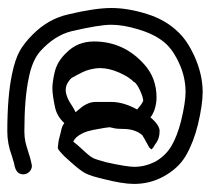

<svg xmlns="http://www.w3.org/2000/svg" viewBox="-45 -600 599 549"><g transform="rotate(90 254.5 -325.5)"><path d="M403.3 -191.4H401.4Q399.4 -191.4 397 -191.9Q394.5 -192.4 393.6 -192.4Q383.8 -192.4 356.4 -200.2Q339.8 -203.1 332 -210Q311.5 -187.5 283.2 -182.6Q250 -175.8 232.4 -175.8Q215.8 -175.8 189.5 -181.6Q156.2 -188.5 130.9 -215.8Q98.6 -247.1 98.6 -294.9Q98.6 -379.9 164.1 -438.5Q203.1 -473.6 258.8 -473.6Q276.4 -473.6 293.9 -467.8Q309.6 -461.9 315.4 -456.1Q337.9 -482.4 354.5 -482.4Q377 -482.4 392.6 -469.7Q398.4 -465.8 402.3 -463.9L407.2 -459L402.3 -453.1Q368.2 -434.6 366.2 -432.6Q348.6 -412.1 348.6 -377Q348.6 -363.3 347.2 -355Q345.7 -346.7 344.7 -343.8Q343.8 -340.8 343.8 -338.9Q343.8 -333 351.6 -292Q357.4 -261.7 373 -244.1Q378.9 -238.3 384.8 -235.4Q390.6 -243.2 409.2 -263.7Q427.7 -283.2 432.1 -292.5Q436.5 -301.8 444.3 -331.1Q457 -388.7 457 -410.2Q457 -440.4 442.4 -469.7Q425.8 -499 398.4 -515.6Q371.1 -532.2 325.2 -543.9Q272.5 -556.6 243.2 -556.6Q204.1 -556.6 167 -541Q129.9 -525.4 107.4 -502.9Q79.1 -473.6 63.5 -419.9Q50.8 -377.9 50.8 -343.8Q50.8 -309.6 69.3 -230.5Q81.1 -182.6 126 -141.6Q152.3 -118.2 202.1 -108.4Q260.7 -95.7 354.5 -95.7H356.4Q372.1 -95.7 385.3 -98.6Q398.4 -101.6 416 -107.4Q433.6 -113.3 448.2 -116.2Q449.2 -116.2 451.2 -116.7Q453.1 -117.2 454.1 -117.2Q463.9 -117.2 471.2 -109.9Q478.5 -102.5 478.5 -92.8Q478.5 -74.2 457 -68.4Q451.2 -67.4 445.8 -65.9Q440.4 -64.5 434.6 -62.5Q428.7 -60.5 424.8 -59.6Q390.6 -46.9 356.4 -46.9Q254.9 -46.9 191.4 -60.5Q149.4 -69.3 126.5 -82Q103.5 -94.7 78.1 -120.1Q34.2 -164.1 21.5 -219.7Q2.9 -296.9 2.9 -344.7Q2.9 -391.6 20 -446.3Q37.1 -501 73.2 -537.1Q96.7 -561.5 138.7 -581.1Q192.4 -605.5 243.2 -605.5Q279.3 -605.5 336.9 -591.8Q387.7 -579.1 424.8 -557.6Q461.9 -536.1 485.4 -492.2Q505.9 -454.1 505.9 -409.2Q505.9 -376 491.2 -319.3Q483.4 -286.1 476.1 -271.5Q468.8 -256.8 445.3 -230.5Q442.4 -227.5 436.5 -220.7Q430.7 -213.9 428.7 -211.9Q408.2 -191.4 403.3 -191.4ZM214.8 -409.2Q200.2 -395.5 187.5 -366.7Q174.8 -337.9 174.8 -312.5Q174.8 -298.8 178.2 -285.2Q181.6 -271.5 186.5 -261.7Q191.4 -252 195.8 -243.7Q200.2 -235.4 203.1 -230.5L207 -226.6Q221.7 -213.9 236.3 -213.9Q256.8 -213.9 283.2 -232.4Q289.1 -236.3 300.8 -242.2Q289.1 -255.9 284.7 -261.7Q280.3 -267.6 275.9 -277.8Q271.5 -288.1 271.5 -299.8V-344.7Q271.5 -378.9 293 -418Q273.4 -435.5 266.6 -435.5Q264.6 -435.5 257.3 -433.6Q250 -431.6 237.3 -425.8Q224.6 -419.9 215.8 -412.1Z"/></g></svg>

Font: Shelly2023
Style: Regular
Weight: 400
Version: Version 0.2